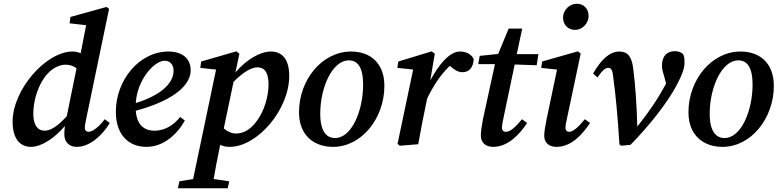

<svg xmlns="http://www.w3.org/2000/svg" viewBox="-20 -767 4141 1021"><path d="M157 -164C157 -238 188 -329 234 -376C259 -404 295 -423 329 -423C351 -423 369 -417 387 -404L335 -149C286 -95 249 -72 217 -72C182 -72 157 -99 157 -164ZM439 -138 560 -720 546 -730 355 -677 350 -643 438 -633 409 -484C395 -490 381 -493 366 -493C224 -493 47 -290 47 -120C47 -22 93 14 144 14C200 14 269 -31 325 -97C323 -79 322 -65 322 -53C322 -12 348 14 388 14C459 14 525 -49 564 -113L537 -133C505 -91 472 -66 451 -66C440 -66 431 -73 431 -87C431 -98 434 -114 439 -138Z M856 -444C883 -444 903 -425 903 -390C903 -335 853 -266 702 -219C709 -340 798 -444 856 -444ZM759 14C850 14 922 -53 963 -126L938 -145C909 -108 863 -72 802 -72C745 -72 708 -104 702 -178C913 -235 994 -319 994 -393C994 -455 951 -493 875 -493C720 -493 596 -340 596 -173C596 -51 663 14 759 14Z M926 234H1191L1199 197L1116 185C1125 134 1135 79 1151 3C1166 11 1183 14 1201 14C1350 14 1518 -185 1518 -363C1518 -460 1474 -493 1420 -493C1363 -493 1290 -450 1232 -382L1253 -481L1237 -494L1050 -440L1045 -406L1129 -397L1007 185L934 197ZM1349 -409C1387 -409 1408 -381 1408 -318C1408 -254 1385 -179 1350 -130C1317 -82 1279 -57 1235 -57C1213 -57 1191 -66 1170 -84L1222 -332C1269 -379 1314 -409 1349 -409Z M1751 14C1904 14 2024 -139 2024 -310C2024 -432 1949 -493 1847 -493C1693 -493 1570 -343 1570 -170C1570 -47 1650 14 1751 14ZM1762 -33C1717 -33 1683 -67 1683 -162C1683 -304 1748 -446 1835 -446C1880 -446 1911 -412 1911 -317C1911 -180 1851 -33 1762 -33Z M2094 -2 2106 8 2204 0C2217 -72 2230 -141 2245 -212L2252 -244C2283 -308 2320 -367 2372 -417C2395 -396 2416 -383 2439 -383C2478 -383 2498 -413 2499 -453C2486 -480 2458 -493 2426 -493C2370 -493 2313 -423 2268 -339L2292 -481L2276 -494L2098 -440L2093 -406L2177 -397Z M2548 -132C2541 -95 2537 -67 2537 -46C2537 -6 2565 14 2603 14C2679 14 2742 -50 2783 -113L2756 -133C2719 -88 2692 -66 2670 -66C2659 -66 2649 -73 2649 -88C2649 -98 2652 -116 2657 -138L2717 -424L2834 -420L2843 -479H2728L2757 -615H2685L2629 -480L2531 -470L2523 -426H2612Z M2874 -45C2874 -6 2902 14 2939 14C3018 14 3075 -50 3118 -113L3090 -133C3053 -88 3027 -66 3006 -66C2996 -66 2987 -73 2987 -87C2987 -98 2990 -116 2995 -137L3068 -482L3053 -494L2863 -440L2858 -406L2942 -397L2886 -130C2879 -95 2874 -65 2874 -45ZM3038 -608C3076 -608 3110 -642 3110 -682C3110 -721 3084 -747 3047 -747C3009 -747 2974 -714 2974 -673C2974 -633 3003 -608 3038 -608Z M3274 1 3283 8 3333 3C3435 -101 3526 -218 3574 -306C3616 -384 3620 -412 3620 -436C3620 -460 3618 -470 3611 -481C3602 -488 3588 -495 3569 -495C3529 -495 3500 -471 3500 -417C3500 -399 3507 -377 3513 -357L3522 -322C3476 -238 3430 -170 3369 -94C3366 -202 3359 -313 3347 -405C3339 -465 3319 -493 3273 -493C3224 -493 3178 -453 3134 -376L3157 -355C3184 -394 3199 -406 3214 -406C3227 -406 3236 -400 3240 -365C3255 -255 3265 -142 3274 1Z M3822 14C3975 14 4095 -139 4095 -310C4095 -432 4020 -493 3918 -493C3764 -493 3641 -343 3641 -170C3641 -47 3721 14 3822 14ZM3833 -33C3788 -33 3754 -67 3754 -162C3754 -304 3819 -446 3906 -446C3951 -446 3982 -412 3982 -317C3982 -180 3922 -33 3833 -33Z"/></svg>

Font: Source Serif Pro Semibold
Style: Italic
Weight: 600
Italic angle: -12°
Designer: Frank Grießhammer
Foundry: Adobe Systems Incorporated
Version: Version 3.001;hotconv 1.0.111;makeotfexe 2.5.65597